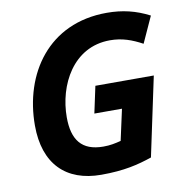

<svg xmlns="http://www.w3.org/2000/svg" viewBox="-82 -802 853 890"><g transform="rotate(-10 345.0 -357.5)"><path d="M324 10C433 10 499 -7 564 -29L643 -401H368L341 -275H471L439 -129C411 -122 389 -117 356 -117C254 -117 212 -174 212 -280C212 -430 296 -597 471 -597C528 -597 574 -580 622 -554L678 -677C614 -710 552 -725 478 -725C203 -725 60 -511 60 -268C60 -87 158 10 324 10Z"/></g></svg>

Font: Noto Sans
Style: Bold Italic
Weight: 700
Italic angle: -12°
Designer: Monotype Design Team
Foundry: Monotype Imaging Inc.
Version: Version 2.013